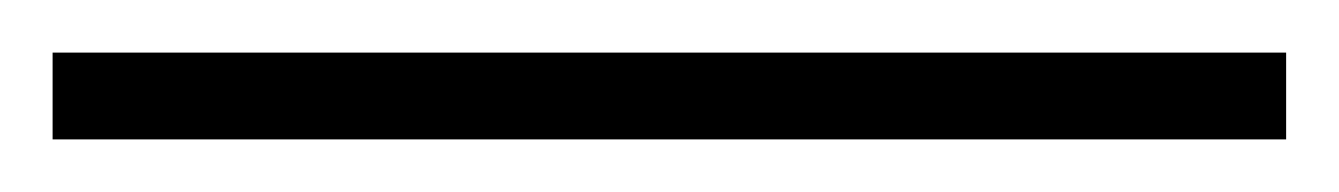

<svg xmlns="http://www.w3.org/2000/svg" viewBox="-23 -813 509 73"><path d="M466 -760H-3V-793H466Z"/></svg>

Font: Noto Sans Tamil SemiCondensed ExtraLight
Style: Regular
Weight: 200
Width: 4
Designer: Jelle Bosma - Monotype Design Team
Foundry: Monotype Imaging Inc.
Version: Version 2.004; ttfautohint (v1.8.4.7-5d5b)